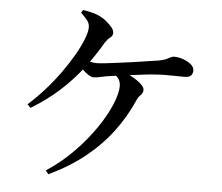

<svg xmlns="http://www.w3.org/2000/svg" viewBox="-56 -855 1112 961"><g transform="rotate(5 500.0 -374.0)"><path d="M207 25Q282 -24 343 -86.5Q404 -149 448 -213.5Q492 -278 515.5 -334.5Q539 -391 539 -427Q539 -447 530 -461.5Q521 -476 504 -486L521 -506Q559 -499 590 -483Q621 -467 640 -449.5Q659 -432 659 -419Q659 -403 647 -392Q635 -381 628 -364Q591 -279 534.5 -204Q478 -129 400.5 -67Q323 -5 221 43ZM87 -297Q130 -335 170.5 -380.5Q211 -426 245 -473.5Q279 -521 304.5 -565.5Q330 -610 344.5 -647Q359 -684 359 -707Q359 -725 348.5 -739.5Q338 -754 314 -777L323 -791Q349 -787 371 -781.5Q393 -776 410 -767Q427 -759 443.5 -745Q460 -731 471.5 -717Q483 -703 483 -690Q483 -675 470.5 -666Q458 -657 446 -639Q406 -570 357 -506Q308 -442 246 -385.5Q184 -329 103 -280ZM404 -460Q392 -460 376.5 -470.5Q361 -481 346.5 -495Q332 -509 322 -520L339 -551Q358 -543 376.5 -537.5Q395 -532 412 -532Q428 -532 458.5 -535.5Q489 -539 527.5 -544Q566 -549 604.5 -554.5Q643 -560 674 -565Q705 -570 721 -572Q744 -576 757.5 -582Q771 -588 779.5 -593Q788 -598 798 -598Q819 -598 842 -590Q865 -582 882 -568.5Q899 -555 899 -537Q899 -523 890.5 -512.5Q882 -502 856 -502Q838 -502 814 -502.5Q790 -503 764 -503Q738 -503 714 -501Q691 -500 659 -496Q627 -492 591.5 -487.5Q556 -483 524 -479Q492 -475 470 -471Q451 -468 434.5 -464Q418 -460 404 -460Z"/></g></svg>

Font: Noto Serif KR SemiBold
Style: Regular
Weight: 600
Designer: Ryoko NISHIZUKA 西塚涼子 (kana & ideographs); Frank Grießhammer (Latin, Greek & Cyrillic); Wenlong ZHANG 张文龙 (bopomofo); San
Foundry: Adobe
Version: Version 2.003-H1;hotconv 1.1.1;makeotfexe 2.6.0